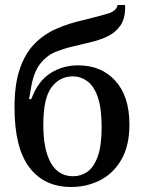

<svg xmlns="http://www.w3.org/2000/svg" viewBox="-20 -737 571 767"><path d="M264 10Q157 10 97.5 -68Q38 -146 38 -308Q38 -400 59 -461.5Q80 -523 117.5 -561.5Q155 -600 205 -622Q255 -644 314 -657Q379 -673 412 -683Q445 -693 450 -717H479Q480 -713 480 -709.5Q480 -706 480 -704Q479 -661 461 -635Q443 -609 414 -594Q385 -579 350 -570.5Q315 -562 278 -553Q241 -545 204 -530.5Q167 -516 140 -481.5Q113 -447 103 -380L96 -341H105Q131 -412 180.5 -444Q230 -476 292 -476Q385 -476 441 -414Q497 -352 497 -240Q497 -155 465 -99.5Q433 -44 380 -17Q327 10 264 10ZM272 -33Q304 -33 329.5 -51Q355 -69 370.5 -112Q386 -155 386 -229Q386 -305 370.5 -349.5Q355 -394 328.5 -413Q302 -432 271 -432Q219 -432 186 -388.5Q153 -345 153 -238Q153 -140 183 -86.5Q213 -33 272 -33Z"/></svg>

Font: STIX Two Text Medium
Style: Regular
Weight: 500
Designer: Ross Mills, John Hudson & Paul Hanslow, Tiro Typeworks Ltd; with prior portions MicroPress Inc., and Coen Hoffman.
Foundry: Tiro Typeworks Ltd
Version: Version 2.13 b171